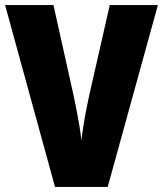

<svg xmlns="http://www.w3.org/2000/svg" viewBox="-20 -734 640 754"><path d="M600 -714 403 0H196L0 -714H190L269 -359Q274 -336 280.5 -302.5Q287 -269 292.5 -236Q298 -203 299 -182Q302 -203 307 -236Q312 -269 318.5 -302Q325 -335 330 -358L411 -714Z"/></svg>

Font: Noto Sans Lao Condensed Black
Style: Regular
Weight: 900
Width: 3
Designer: Monotype Design Team
Foundry: Monotype Imaging Inc.
Version: Version 2.003; ttfautohint (v1.8.4.7-5d5b)